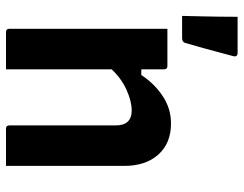

<svg xmlns="http://www.w3.org/2000/svg" viewBox="-106 -706 812 640"><g transform="rotate(90 300.0 -386.0)"><path d="M211 0H87Q76 0 76 -11V-538H200Q211 -538 211 -527V-451H230Q259 -495 300.5 -522.5Q342 -550 392 -550Q457 -550 495 -508Q533 -466 533 -394V0H409Q398 0 398 -11V-366Q398 -419 348 -419Q318 -419 280 -402Q242 -385 211 -352ZM156 -772Q171 -772 167 -757Q158 -723 152 -701Q146 -679 140 -656.5Q134 -634 123 -597Q120 -587 107 -587H33Q34 -625 34.5 -652Q35 -679 35.5 -706.5Q36 -734 36 -772Z"/></g></svg>

Font: Recursive Mn Lnr St
Style: Bold
Weight: 700
Monospace: yes
Version: Version 1.079;hotconv 1.0.112;makeotfexe 2.5.65598; ttfautoh